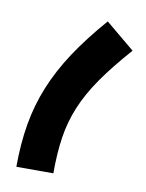

<svg xmlns="http://www.w3.org/2000/svg" viewBox="-57 -458 380 501"><g transform="rotate(10 133.0 -207.5)"><path d="M20 0Q20 -61 29 -113.5Q38 -166 58 -215Q78 -264 110 -312.5Q142 -361 189 -415L266 -351Q221 -300 192.5 -259Q164 -218 147.5 -178.5Q131 -139 124.5 -96.5Q118 -54 118 0Z"/></g></svg>

Font: IBM Plex Arabic Medium
Style: Regular
Weight: 500
Designer: Mike Abbink, Paul van der Laan, Pieter van Rosmalen, Wael Morcos, Khajak Apelian
Foundry: Bold Monday
Version: Version 1.0